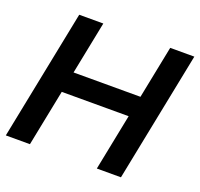

<svg xmlns="http://www.w3.org/2000/svg" viewBox="-122 -833 1008 968"><g transform="rotate(20 382.0 -349.0)"><path d="M3.9 0 143.6 -698.2H272.9L216.3 -415H575.2L631.8 -698.2H761.2L621.6 0H492.2L552.7 -302.7H193.8L133.3 0Z"/></g></svg>

Font: Sansation
Style: Bold Italic
Weight: 700
Designer: Bernd Montag
Version: Version 1.301